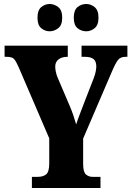

<svg xmlns="http://www.w3.org/2000/svg" viewBox="-20 -943 660 963"><path d="M140 0V-56H170Q196 -56 211.5 -68.5Q227 -81 227 -124V-249L74 -605Q61 -635 51 -646.5Q41 -658 14 -658H3V-714H320V-658H317Q290 -658 273.5 -645Q257 -632 257 -609Q257 -598 260 -583Q263 -568 269 -554L330 -411Q342 -383 348.5 -362.5Q355 -342 362 -319Q370 -344 381.5 -373.5Q393 -403 405 -435L449 -548Q458 -571 460.5 -586.5Q463 -602 463 -609Q463 -636 449 -647Q435 -658 405 -658H389V-714H619V-658H609Q585 -658 572.5 -643Q560 -628 540 -581L397 -248V-123Q397 -80 411 -68Q425 -56 444 -56H484V0ZM413 -786Q388 -786 369 -801.5Q350 -817 350 -854Q350 -892 369 -907.5Q388 -923 413 -923Q435 -923 454.5 -907.5Q474 -892 474 -854Q474 -817 454.5 -801.5Q435 -786 413 -786ZM229 -786Q206 -786 187 -801.5Q168 -817 168 -854Q168 -892 187 -907.5Q206 -923 229 -923Q252 -923 272 -907.5Q292 -892 292 -854Q292 -817 272 -801.5Q252 -786 229 -786Z"/></svg>

Font: Noto Serif Armenian ExtraCondensed Black
Style: Regular
Weight: 900
Width: 2
Designer: Monotype Design Team
Foundry: Monotype Imaging Inc.
Version: Version 2.008; ttfautohint (v1.8.4.7-5d5b)